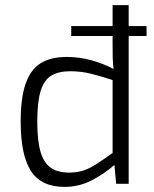

<svg xmlns="http://www.w3.org/2000/svg" viewBox="-20 -720 603 752"><path d="M554 -618V-579H259V-618ZM242 -497Q290 -497 338 -484Q386 -471 432 -446L429 -404Q377 -421 337.5 -431Q298 -441 255 -441Q209 -441 180.5 -423.5Q152 -406 139 -363Q126 -320 126 -244Q126 -168 139 -124.5Q152 -81 179.5 -62.5Q207 -44 251 -44Q282 -44 307.5 -52.5Q333 -61 362 -80Q391 -99 429 -127L434 -79Q389 -39 339 -13.5Q289 12 233 12Q141 12 101 -50.5Q61 -113 61 -243Q61 -337 80.5 -392.5Q100 -448 139.5 -472.5Q179 -497 242 -497ZM484 -700V0H435L427 -85L421 -91V-426L426 -441Q422 -469 421.5 -493Q421 -517 421 -545V-700Z"/></svg>

Font: Exo 2 Light
Style: Regular
Weight: 300
Designer: Natanael Gama
Foundry: Natanael Gama
Version: Version 2.010